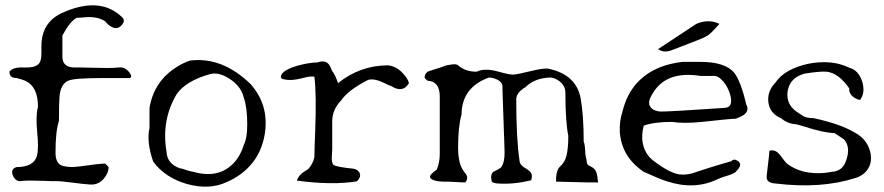

<svg xmlns="http://www.w3.org/2000/svg" viewBox="-20 -689 3330 723"><path d="M369 -14Q349 7 322 6Q309 5 292.5 3.5Q276 2 255 -1Q210 -7 189 -7Q182 -7 171.5 -7Q161 -7 147 -8Q115 -9 92.5 -9Q70 -9 57 -7Q39 -6 29 -27Q18 -53 43 -60Q107 -60 119 -102Q123 -117 123 -141Q123 -159 120 -192Q114 -253 123 -287Q123 -363 75 -385Q68 -388 59.5 -390.5Q51 -393 43 -395Q22 -395 17 -409Q16 -412 16 -420Q30 -435 57 -435H82Q126 -435 133 -462Q136 -473 136 -488V-515Q136 -603 211 -639Q216 -641 220.5 -643Q225 -645 229 -647Q363 -701 442 -622Q453 -609 436 -592Q416 -572 387 -597Q384 -600 381 -603Q378 -606 376 -609Q346 -628 300 -624Q290 -623 282 -622.5Q274 -622 269 -622Q244 -609 217 -559Q215 -555 215 -555V-474Q216 -437 256 -435Q267 -435 283.5 -435Q300 -435 321 -434Q358 -433 384.5 -433Q411 -433 428 -435Q451 -438 469 -414Q479 -399 469 -395H362Q258 -395 237 -385Q208 -373 204 -324Q203 -313 202.5 -290.5Q202 -268 202 -234Q189 -195 189 -114Q189 -74 214 -65Q231 -60 256 -60Q261 -60 281.5 -62.5Q302 -65 339 -70Q362 -73 376 -73L389 -60Q389 -37 369 -14Z M835 -4Q769 28 681 3Q601 -21 557 -80Q531 -155 543 -207V-283Q560 -385 649 -439Q660 -446 672 -451.5Q684 -457 696 -461Q817 -476 924 -372Q992 -295 978 -191Q964 -89 883 -31Q861 -15 835 -4ZM708 -42Q803 -15 860 -75Q873 -89 882.5 -106Q892 -123 898 -143Q911 -169 911 -220Q911 -285 898 -321Q888 -366 840 -395Q803 -418 771 -410Q679 -384 645 -334Q587 -236 607 -118Q609 -72 658 -55Q665 -55 683 -48Q703 -42 708 -42Z M1324 -6Q1229 9 1098 -9Q1105 -31 1129 -45Q1138 -50 1142 -54Q1159 -73 1164 -98Q1164 -131 1167 -198Q1172 -332 1164 -399Q1156 -405 1116 -394Q1076 -384 1052 -390Q1028 -392 1044 -414Q1067 -437 1137 -450Q1148 -452 1158 -453Q1168 -454 1176 -454Q1210 -466 1223 -439Q1225 -435 1227 -430.5Q1229 -426 1231 -421Q1236 -416 1241.5 -404.5Q1247 -393 1250 -384L1253 -376Q1336 -443 1442 -443Q1483 -438 1512 -394Q1516 -388 1517.5 -383.5Q1519 -379 1520 -376Q1497 -337 1453 -365Q1443 -368 1426 -377Q1388 -395 1366 -388Q1365 -387 1364 -387Q1290 -349 1264 -310Q1231 -276 1231 -232V-143Q1231 -136 1231 -127Q1231 -118 1230 -107Q1227 -76 1236 -68Q1249 -60 1309 -54Q1327 -52 1334 -38Q1341 -23 1324 -6Z M1980 -10Q1913 6 1856 2Q1838 1 1832 -5Q1824 -37 1842 -44Q1862 -54 1867 -59Q1881 -78 1880 -118Q1880 -121 1879 -151Q1878 -181 1876 -238Q1874 -294 1873 -324Q1872 -354 1872 -358Q1875 -385 1836 -395Q1832 -396 1828 -396.5Q1824 -397 1821 -397Q1719 -360 1718 -258Q1705 -213 1705 -132Q1705 -84 1719 -56Q1721 -52 1724 -48Q1727 -44 1729 -40Q1748 -21 1732 -2Q1726 -2 1715.5 -2.5Q1705 -3 1690 -4Q1675 -5 1664.5 -5Q1654 -5 1648 -5Q1614 -6 1602 -17Q1593 -26 1614 -42Q1618 -45 1621 -47.5Q1624 -50 1625 -51Q1636 -78 1636 -109V-328Q1635 -383 1590 -385Q1581 -392 1579 -397Q1579 -408 1586 -415L1590 -419Q1594 -421 1639 -435Q1645 -437 1650.5 -439Q1656 -441 1660 -443Q1662 -443 1665.5 -443.5Q1669 -444 1673 -445Q1698 -450 1705 -443Q1732 -419 1775 -419Q1804 -434 1858 -419Q1897 -408 1912 -408Q1925 -408 1986 -423Q2003 -427 2016.5 -429Q2030 -431 2041 -431Q2151 -410 2167 -316Q2172 -287 2175 -246.5Q2178 -206 2178 -155Q2183 -146 2184 -112Q2185 -104 2186 -98Q2187 -92 2189 -87Q2188 -68 2201 -64Q2219 -56 2225 -42Q2230 -28 2232 -2Q2217 -1 2078 -5H2074Q2073 -47 2089 -62Q2107 -78 2113 -102Q2120 -129 2120 -178Q2115 -201 2112 -241.5Q2109 -282 2109 -340Q2109 -373 2074 -391Q2062 -397 2051 -397Q1993 -395 1959 -361Q1925 -341 1924 -316Q1924 -167 1936 -87Q1936 -68 1958 -56Q1979 -44 1982 -33Q1984 -21 1980 -10Z M2504 -498Q2478 -490 2458 -504L2602 -599Q2649 -619 2689 -599Q2659 -565 2646 -556Q2630 -546 2608 -538Q2559 -519 2533 -509Q2507 -499 2504 -498ZM2684 -15Q2596 28 2492 -6Q2468 -13 2404 -42Q2321 -98 2314 -191Q2312 -233 2324 -269Q2356 -400 2483 -442Q2499 -447 2516 -450.5Q2533 -454 2550 -456H2618Q2710 -456 2745 -415Q2770 -382 2790 -296Q2805 -268 2772 -251Q2763 -247 2751 -242Q2731 -242 2624 -230Q2555 -223 2510 -230Q2444 -230 2404 -216Q2386 -146 2424 -99Q2432 -90 2443 -82Q2502 -37 2540 -32Q2571 -29 2604 -42Q2655 -59 2687.5 -68.5Q2720 -78 2734 -82Q2744 -93 2758 -83Q2777 -71 2756 -48Q2754 -45 2751 -42Q2743 -34 2708 -24Q2695 -20 2684 -15ZM2439 -277Q2453 -269 2470 -269Q2504 -269 2682 -281Q2690 -282 2697 -282Q2704 -282 2710 -283Q2742 -285 2730 -331Q2718 -373 2689 -396Q2679 -403 2671 -403H2618Q2494 -423 2442 -344Q2435 -334 2430 -323Q2415 -293 2439 -277Z M3202 -19Q3072 23 2900 2Q2869 0 2867 -19Q2867 -27 2868.5 -40Q2870 -53 2872 -70Q2874 -87 2875.5 -100Q2877 -113 2877 -121Q2900 -129 2919 -103Q2937 -79 2942 -74Q2998 -30 3087 -38Q3094 -39 3100 -40Q3106 -41 3112 -42Q3154 -44 3167 -87Q3183 -134 3160 -162L3157 -165Q3155 -167 3133 -181Q3127 -184 3123 -188Q3085 -188 3010 -212Q3000 -215 2992 -217.5Q2984 -220 2978 -221Q2945 -223 2921 -244Q2877 -262 2873 -308Q2870 -347 2900 -378Q2934 -429 3024 -449Q3113 -466 3178 -434Q3213 -425 3227 -381Q3238 -342 3222 -318Q3221 -308 3201 -319Q3176 -333 3178 -356Q3138 -414 3093 -419Q3083 -420 3063 -418.5Q3043 -417 3011 -412Q2957 -398 2947 -351Q2946 -347 2945.5 -342.5Q2945 -338 2945 -333Q2945 -295 2975 -272Q2978 -270 2984 -265.5Q2990 -261 3000 -255Q3013 -244 3044 -244Q3091 -234 3130.5 -220.5Q3170 -207 3202 -188Q3243 -165 3256 -121Q3270 -70 3235 -37Q3220 -24 3202 -19Z"/></svg>

Font: New Tegomin
Style: Regular
Weight: 400
Designer: Kyosuke Nagai
Version: Version 1.000